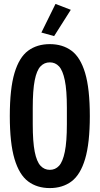

<svg xmlns="http://www.w3.org/2000/svg" viewBox="-20 -947 508 979"><path d="M234 12Q169 12 123.5 -22Q78 -56 54 -136.5Q30 -217 30 -355Q30 -495 54 -575Q78 -655 123.5 -688.5Q169 -722 234 -722Q299 -722 344.5 -688.5Q390 -655 414 -575Q438 -495 438 -355Q438 -217 414 -136.5Q390 -56 344.5 -22Q299 12 234 12ZM234 -81Q262 -81 281 -101.5Q300 -122 310.5 -173Q321 -224 321 -314V-397Q321 -487 310.5 -537.5Q300 -588 281 -608.5Q262 -629 234 -629Q206 -629 186.5 -608.5Q167 -588 157 -537.5Q147 -487 147 -397V-314Q147 -224 157 -173.5Q167 -123 186.5 -102Q206 -81 234 -81ZM256 -763 191 -781 263 -927 341 -897Z"/></svg>

Font: Special Gothic Condensed Medium
Style: Regular
Weight: 500
Width: 3
Designer: Alistair McCready
Foundry: Monolith
Version: Version 1.000; ttfautohint (v1.8.4.7-5d5b)